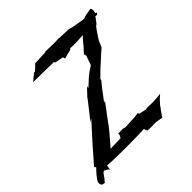

<svg xmlns="http://www.w3.org/2000/svg" viewBox="-175 -717 886 886"><g transform="rotate(-45 268.0 -273.5)"><path d="M-6 12C-9 31 -4 38 14 38C22 29 34 14 43 0C44 -2 48 -1 48 -2C48 -3 49 -4 49 -5C50 -5 50 -4 51 -4L66 4C70 6 73 11 74 13H75C74 10 74 4 76 0C76 -3 78 -8 77 -11C102 -9 130 -8 156 -8H237C263 -8 294 -9 318 -10C318 -7 318 -3 320 -1V0C322 1 323 6 323 7L358 8C359 7 365 6 367 7H368C383 7 400 11 413 13H414C422 2 431 -14 442 -26L445 -32C457 -46 471 -61 484 -71L483 -72C469 -70 450 -68 433 -68L397 -69C396 -69 389 -68 389 -67C378 -68 365 -73 353 -74C351 -75 349 -80 350 -82H349C337 -80 320 -78 307 -78L265 -76C261 -76 254 -77 252 -79H218C222 -74 213 -60 211 -56C188 -55 166 -55 144 -54L193 -111C202 -121 208 -131 217 -141V-142L279 -225C280 -227 281 -229 282 -230H281C281 -229 277 -226 274 -225C274 -226 275 -227 275 -228L309 -273L310 -274L311 -276L337 -308C337 -309 339 -314 338 -314H337C346 -323 358 -334 367 -344L410 -383C421 -394 435 -405 445 -414V-415C450 -424 453 -434 458 -445C472 -466 484 -486 499 -504V-503C508 -507 515 -523 522 -529C523 -531 525 -534 525 -536C526 -536 529 -535 531 -536C536 -533 544 -540 543 -543C542 -544 538 -547 536 -547C539 -556 540 -562 538 -569C538 -581 531 -575 502 -571L494 -569C491 -569 486 -566 484 -565L485 -564C464 -566 445 -571 422 -574C411 -576 403 -580 393 -581L392 -582C391 -581 386 -580 384 -581L339 -583H338L337 -584C326 -583 313 -583 302 -583C302 -583 252 -584 252 -584C251 -584 250 -585 250 -585H249C249 -585 247 -583 247 -582C224 -582 198 -579 176 -579C169 -570 158 -562 149 -553L142 -552C131 -543 119 -533 109 -525V-524C135 -524 163 -523 190 -523C190 -523 233 -522 233 -522C235 -522 242 -522 242 -523C242 -521 244 -517 245 -516L286 -508C288 -506 289 -500 289 -498L290 -497C302 -500 318 -505 333 -508L337 -510C337 -511 340 -513 340 -514C352 -513 367 -513 380 -513C395 -514 410 -515 424 -516C414 -506 404 -494 394 -482V-481C384 -471 373 -458 365 -449V-448C366 -448 367 -445 367 -444L368 -435C361 -420 357 -402 352 -391C341 -384 322 -372 308 -360L270 -325C270 -328 271 -333 271 -335H270C269 -331 266 -329 263 -327C254 -317 243 -306 234 -296L232 -292L173 -217C170 -213 167 -208 165 -206L164 -205C168 -209 174 -212 179 -216C178 -215 178 -214 177 -213L107 -136C82 -107 54 -76 30 -48L29 -47C30 -47 31 -48 31 -47C33 -44 38 -42 36 -40C21 -25 3 -5 -6 12Z"/></g></svg>

Font: Charger Mayhem
Style: Obl
Weight: 400
Designer: Jasper
Foundry: Cannot Into Space Fonts
Version: Version 0.98